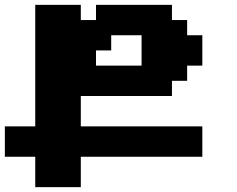

<svg xmlns="http://www.w3.org/2000/svg" viewBox="-20 -645 977 790"><path d="M125 125H312.5V0H812.5V-125H312.5V-250H687.5V-312.5H750V-375H812.5V-500H750V-562.5H687.5V-625H375V-562.5H312.5V-625H125V-125H0V0H125ZM562.5 -375H375V-437.5H437.5V-500H562.5Z"/></svg>

Font: Faithful 32x
Style: Semibold
Weight: 400
Foundry: Faithful Resource Pack
Version: Version 1.0; January 27, 2023